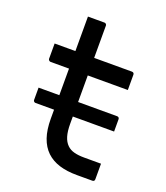

<svg xmlns="http://www.w3.org/2000/svg" viewBox="-130 -790 761 880"><g transform="rotate(20 250.0 -350.0)"><path d="M45.9 -316.6H428.9Q433.9 -316.6 437 -313.6Q440 -310.6 440 -305.6Q440 -290.5 440 -275.9Q440 -261.3 440 -245.8H56.9Q53.9 -245.8 51.4 -247.3Q48.9 -248.8 47.4 -251.3Q45.9 -253.8 45.9 -256.8Q45.9 -272.3 45.9 -286.9Q45.9 -301.5 45.9 -316.6ZM45.9 -531.8H423Q428.1 -531.8 431.1 -528.8Q434.1 -525.8 434.1 -520.8Q434.1 -507.8 434.1 -495.7Q434.1 -483.7 434.1 -471.8Q434.1 -459.9 434.1 -446.2H57Q55 -446.2 53 -447.2Q50.9 -448.2 49.4 -449.7Q47.9 -451.2 46.9 -453.2Q45.9 -455.2 45.9 -457.2Q45.9 -470.9 45.9 -482.8Q45.9 -494.7 45.9 -506.7Q45.9 -518.8 45.9 -531.8ZM434.1 -86.8Q434.1 -67.9 434.1 -48.9Q434.1 -30 434.1 -11Q434.1 -5.8 431.4 -2.9Q428.7 0 423.1 0Q413.7 0 404.3 0Q394.9 0 385.4 0Q376 0 366.7 0Q357.4 0 347.5 0Q299.2 0 262 -11.5Q224.7 -23.1 199.1 -47.5Q173.5 -72 160.3 -110.2Q147.2 -148.4 147.2 -201.9Q147.2 -251 147.2 -300Q147.2 -349.1 147.2 -398.2Q147.2 -447.3 147.2 -496.5Q147.2 -545.7 147.2 -595.4Q147.2 -621.7 147.2 -647.8Q147.2 -673.8 147.2 -700Q167.6 -700 187.6 -700Q207.7 -700 227.7 -700Q230.7 -700 233.2 -698.5Q235.7 -697 237.2 -694.5Q238.7 -692 238.7 -689Q238.7 -628.9 238.7 -569.3Q238.7 -509.8 238.7 -449.7Q238.7 -389.6 238.7 -330Q238.7 -270.4 238.7 -210.4Q238.7 -174.2 245.9 -150.1Q253 -126.1 268.3 -111.2Q281.8 -97.9 302.3 -92.4Q322.9 -86.8 351.9 -86.8Q363.6 -86.8 375.1 -86.8Q386.7 -86.8 398 -86.8Q409.4 -86.8 420.8 -86.8Z"/></g></svg>

Font: Recursive Sans Linear Light
Style: Regular
Weight: 300
Version: Version 1.085